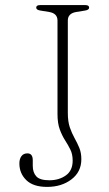

<svg xmlns="http://www.w3.org/2000/svg" viewBox="-20 -720 426 753"><path d="M299 -95.5Q299 -46 260.2 -16.5Q221.5 13 164.5 13Q110.5 13 83.2 -13.5Q56 -40 56 -79Q56 -96.5 64 -107.5Q72 -118.5 87.5 -118.5Q108.5 -118.5 108.5 -91.5V-69.5Q108.5 -43.5 122.5 -28.2Q136.5 -13 173.5 -13Q211.5 -13 238.2 -32Q265 -51 265 -90Q265 -115 256 -133.2Q247 -151.5 235.2 -169.8Q223.5 -188 214.5 -212.2Q205.5 -236.5 205.5 -272.5V-639.5Q205.5 -667.5 173 -673L139 -678.5Q122 -681 122 -690Q122 -700 137 -700H315Q329.5 -700 329.5 -690Q329.5 -681 313 -678.5L279 -673Q246 -667.5 246 -639.5V-277Q246 -243 254 -220Q262 -197 272.5 -178.2Q283 -159.5 291 -140.2Q299 -121 299 -95.5Z"/></svg>

Font: Fraunces 9pt Soft Thin
Style: Regular
Weight: 100
Version: Version 1.000;[b76b70a41]